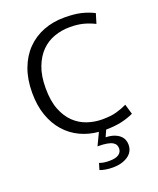

<svg xmlns="http://www.w3.org/2000/svg" viewBox="-155 -731 854 1038"><g transform="rotate(-20 272.0 -212.0)"><path d="M348 -50Q397 -50 429.5 -59Q462 -68 491 -82L508 -24Q476 -9 439 -0.5Q402 8 348 9L331 47Q359 48 378.5 55Q398 62 410.5 73Q423 84 428.5 97.5Q434 111 434 126Q434 168 399.5 191Q365 214 313 214Q290 214 270.5 210.5Q251 207 239 202L250 165Q263 170 277.5 172Q292 174 306 174Q344 174 361.5 161.5Q379 149 379 128Q379 118 375 109Q371 100 360 93Q349 86 328 82Q307 78 273 78L307 7Q250 2 201.5 -21Q153 -44 117 -84.5Q81 -125 60.5 -182.5Q40 -240 40 -314Q40 -391 62.5 -451.5Q85 -512 125.5 -553.5Q166 -595 221 -616.5Q276 -638 341 -638Q400 -638 439 -628.5Q478 -619 511 -602L494 -546Q459 -563 426.5 -571Q394 -579 352 -579Q305 -579 262.5 -564Q220 -549 188 -517Q156 -485 136.5 -434.5Q117 -384 117 -313Q117 -240 136.5 -190Q156 -140 188.5 -109Q221 -78 262.5 -64Q304 -50 348 -50Z"/></g></svg>

Font: Mukta Vaani Light
Style: Regular
Weight: 300
Designer: Noopur Datye, Girish Dalvi, Yashodeep Gholap, Pallavi Karambelkar
Foundry: Ek Type
Version: Version 2.538;PS 1.000;hotconv 16.6.51;makeotf.lib2.5.65220;